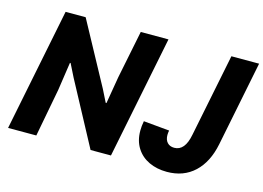

<svg xmlns="http://www.w3.org/2000/svg" viewBox="-97 -900 1492 1088"><g transform="rotate(15 649.5 -356.0)"><path d="M164.1 -719.7H281.7L480.5 -353.5L517.1 -280.3H521.5L548.3 -439L605 -719.7H767.6L623 0H503.4L304.2 -371.6L266.6 -446.8H262.7L238.3 -281.7L185.1 0H19.5ZM747.1 -179.2Q747.1 -206.1 752.9 -235.8L904.8 -221.7Q901.9 -208 901.9 -195.3Q901.9 -167 916.7 -150.9Q931.6 -134.8 957.5 -134.8Q1020 -134.8 1038.6 -232.9L1136.7 -719.7H1299.3L1199.2 -220.7Q1177.2 -111.3 1113.5 -51.8Q1049.8 7.8 952.1 7.8Q893.6 7.8 847.2 -13.9Q800.8 -35.6 773.9 -77.9Q747.1 -120.1 747.1 -179.2Z"/></g></svg>

Font: Reddit Sans Chocolate ExBold
Style: Italic
Weight: 800
Italic angle: -11.25°
Designer: Stephen Hutchings
Version: Version 1.013